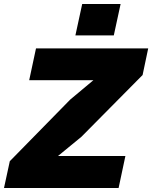

<svg xmlns="http://www.w3.org/2000/svg" viewBox="-42 -940 761 960"><path d="M7 -134 309 -442 425 -539H104L138 -698H699L671 -565L365 -256L248 -160H585L551 0H-22ZM369 -920H561L527 -763H335Z"/></svg>

Font: Azeret Mono ExtraBold
Style: Italic
Weight: 800
Italic angle: -12°
Designer: Martin Vácha
Foundry: Displaay
Version: Version 1.000; Glyphs 3.0.3, build 3074